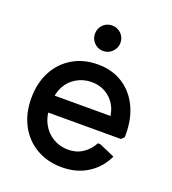

<svg xmlns="http://www.w3.org/2000/svg" viewBox="-134 -820 837 935"><g transform="rotate(20 284.5 -352.5)"><path d="M292 14Q217 14 159.5 -19.5Q102 -53 70 -113Q38 -173 38 -252Q38 -331 69.5 -390.5Q101 -450 157.5 -483.5Q214 -517 288 -517Q361 -517 415.5 -483Q470 -449 500.5 -387.5Q531 -326 531 -244V-229L516 -214H89V-302H483L432 -282Q430 -327 410.5 -359Q391 -391 359.5 -408.5Q328 -426 289 -426Q247 -426 212 -406Q177 -386 157.5 -350.5Q138 -315 138 -268V-238Q138 -192 158 -155.5Q178 -119 213 -98Q248 -77 292 -77Q334 -77 366.5 -98.5Q399 -120 418 -156H430L511 -121Q482 -58 425 -22Q368 14 292 14ZM288 -587Q260 -587 241 -606.5Q222 -626 222 -653Q222 -681 241 -700Q260 -719 288 -719Q315 -719 334.5 -700Q354 -681 354 -653Q354 -626 334.5 -606.5Q315 -587 288 -587Z"/></g></svg>

Font: Fustat SemiBold
Style: Regular
Weight: 600
Designer: Mohamed Gaber, Khaled Hosny, Laura Garcia Mut
Foundry: Kief Type Foundry, Alif Type Foundry, Hard Type Foundry
Version: Version 1.007